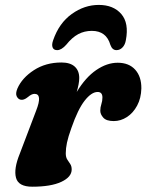

<svg xmlns="http://www.w3.org/2000/svg" viewBox="-20 -728 581 762"><path d="M61 -332.5Q51.5 -335 46.2 -346Q41 -357 49 -376.5Q67.5 -419 114.5 -449.5Q161.5 -480 224 -480Q258.5 -480 276.5 -463.8Q294.5 -447.5 294.5 -418.5Q294.5 -407 291.8 -392.8Q289 -378.5 284.5 -363Q319.5 -421 362 -450Q404.5 -479 447 -479Q492 -479 516.8 -451.2Q541.5 -423.5 541 -377Q540 -338 524.2 -308.8Q508.5 -279.5 483.8 -263.5Q459 -247.5 431.5 -247.5Q402 -247.5 390 -261Q378 -274.5 378 -288.5Q378 -302 382.2 -314.5Q386.5 -327 386.5 -341Q386.5 -363 367.5 -363Q343 -363 316 -328.5Q289 -294 263.5 -220.5Q250.5 -184.5 245.8 -161.8Q241 -139 241 -119.5Q241 -104 247 -94.8Q253 -85.5 258.8 -77Q264.5 -68.5 264.5 -55.5Q264.5 -25.5 223.2 -6.2Q182 13 108 13Q53 13 43.5 -22.5Q34 -58 58.5 -118L123.5 -289Q149.5 -355.5 117 -355.5Q105.5 -355.5 91 -343Q74 -329 61 -332.5ZM344.5 -605.5Q315 -605.5 290.5 -592.5Q266 -579.5 242.5 -550Q223.5 -529 207 -529Q193 -529 188.8 -539.8Q184.5 -550.5 191 -568.5Q214.5 -636.5 264.8 -672.5Q315 -708.5 372 -708.5Q430 -708.5 461.2 -672.5Q492.5 -636.5 479.5 -568.5Q476.5 -550.5 466.2 -539.8Q456 -529 442 -529Q425.5 -529 418 -550Q402 -605.5 344.5 -605.5Z"/></svg>

Font: Fraunces 9pt S050
Style: Bold Italic
Weight: 700
Italic angle: -16°
Version: Version 1.000; ttfautohint (v1.8.3)